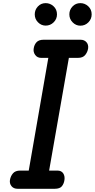

<svg xmlns="http://www.w3.org/2000/svg" viewBox="-20 -1176 591 1196"><path d="M90 0Q65 0 51.8 -16.2Q38.5 -32.5 42 -55Q46 -79 60.8 -96.2Q75.5 -113.5 106.5 -113.5H159L281 -815.5H236.5Q212.5 -815.5 199.2 -833.8Q186 -852 190 -874.5Q193.5 -898 207.8 -913.2Q222 -928.5 251.5 -928.5H481.5Q505 -928.5 518.5 -913.2Q532 -898 529 -874.5Q525.5 -852 511 -833.8Q496.5 -815.5 465.5 -815.5H409L286 -113.5H337Q362.5 -113.5 373.8 -96.2Q385 -79 381.5 -55Q378.5 -32.5 365.8 -16.2Q353 0 320.5 0ZM480.5 -1016Q453 -1016 432.5 -1036.8Q412 -1057.5 412 -1086.5Q412 -1115 431.8 -1135.8Q451.5 -1156.5 480.5 -1156.5Q508.5 -1156.5 529.8 -1136.8Q551 -1117 551 -1086.5Q551 -1057.5 530.5 -1036.8Q510 -1016 480.5 -1016ZM264.5 -1016.5Q237 -1016.5 216.8 -1037Q196.5 -1057.5 196.5 -1086.5Q196.5 -1115 216 -1135.8Q235.5 -1156.5 264.5 -1156.5Q292.5 -1156.5 313.8 -1136.8Q335 -1117 335 -1086.5Q335 -1057.5 314.2 -1037Q293.5 -1016.5 264.5 -1016.5Z"/></svg>

Font: Edu AU VIC WA NT Hand SemiBold
Style: Regular
Weight: 600
Version: Version 1.001